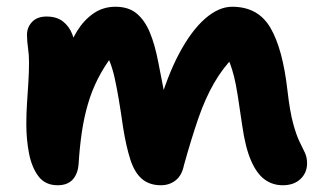

<svg xmlns="http://www.w3.org/2000/svg" viewBox="-20 -540 951 569"><path d="M151 9Q114 9 94 -17.5Q74 -44 66 -85.5Q58 -127 58 -172Q58 -203 60 -233.5Q62 -264 64 -295Q66 -326 66 -355Q66 -378 63 -398Q60 -418 60 -437Q60 -459 75 -475Q90 -491 118 -491Q148 -491 166.5 -476.5Q185 -462 194 -439Q203 -416 205 -390L176 -372Q188 -415 208.5 -448Q229 -481 257.5 -500.5Q286 -520 322 -520Q361 -520 385 -500Q409 -480 424 -444Q439 -408 449 -356Q459 -306 466 -269Q473 -232 476 -207L448 -218Q475 -314 511 -381.5Q547 -449 587.5 -484.5Q628 -520 668 -520Q745 -520 781.5 -457.5Q818 -395 832 -271Q839 -210 848.5 -175Q858 -140 867.5 -120.5Q877 -101 883.5 -87.5Q890 -74 890 -56Q890 -28 870.5 -9.5Q851 9 818 9Q788 9 764.5 -8Q741 -25 724 -64Q707 -103 698 -167Q690 -222 684.5 -257Q679 -292 673.5 -313.5Q668 -335 662 -351Q656 -367 647 -383L678 -377Q641 -340 614.5 -294Q588 -248 567.5 -188.5Q547 -129 525 -50Q519 -20 500.5 -5.5Q482 9 457 9Q423 9 401 -9.5Q379 -28 366.5 -66.5Q354 -105 345 -161Q338 -210 332 -245.5Q326 -281 320 -308Q314 -335 306 -355.5Q298 -376 288 -394L313 -375Q288 -342 270 -306.5Q252 -271 240.5 -231.5Q229 -192 222.5 -148Q216 -104 213 -55Q211 -25 195.5 -8Q180 9 151 9Z"/></svg>

Font: Shantell Sans Light
Style: Bold
Weight: 700
Version: Version 1.011;[c5ecc13dd]